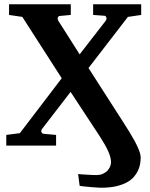

<svg xmlns="http://www.w3.org/2000/svg" viewBox="-20 -691 711 911"><path d="M564.5 -111.8Q577.6 -91.3 592 -68.1Q606.4 -44.9 618.9 -22.2Q631.3 0.5 639.4 21.5Q647.5 42.5 647.5 57.6Q647.5 70.3 645 85.7Q642.6 101.1 635.5 116.9Q628.4 132.8 615.7 147.7Q603 162.6 582.3 174.1Q561.5 185.5 531.5 192.6Q501.5 199.7 460.4 199.7Q451.7 199.7 438 198.7Q424.3 197.8 409.4 196.5Q394.5 195.3 380.6 193.8Q366.7 192.4 357.9 190.9L350.6 134.8Q358.9 135.7 370.4 136.5Q381.8 137.2 393.8 137.9Q405.8 138.7 417.5 139.2Q429.2 139.6 437.5 139.6Q455.1 139.6 468 133.8Q481 127.9 489.5 118.9Q498 109.9 502.4 99.4Q506.8 88.9 506.8 79.1Q506.8 57.1 493.7 27.3Q480.5 -2.4 452.6 -45.4L314.9 -254.9L180.2 -80.1Q176.3 -75.2 175.8 -71Q175.3 -66.9 176.8 -63.7Q178.2 -60.5 180.9 -58.6Q183.6 -56.6 186 -56.2L246.1 -50.8V0H9.8V-50.8L74.2 -59.1L272.9 -319.8L85.9 -610.8L22.9 -620.1V-670.9H315.9V-620.1L263.2 -615.2Q257.8 -615.2 254.6 -607.9Q251.5 -600.6 257.8 -590.8L357.9 -433.1L481 -591.8Q484.4 -596.2 485.1 -600.6Q485.8 -605 484.6 -608.4Q483.4 -611.8 481 -614Q478.5 -616.2 475.1 -616.2L421.9 -620.1V-670.9H649.9V-620.1L586.9 -610.8L399.9 -368.2Z"/></svg>

Font: Charis SIL CyrE
Style: Bold
Weight: 700
Foundry: SIL International
Version: Version 5.000